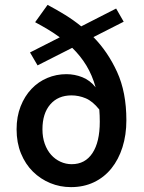

<svg xmlns="http://www.w3.org/2000/svg" viewBox="-20 -755 592 787"><path d="M271 12Q226 12 186 -4.5Q146 -21 115 -51.5Q84 -82 66 -126Q48 -170 48 -225Q48 -277 64.5 -319Q81 -361 109 -390.5Q137 -420 174 -435.5Q211 -451 252 -451Q286 -451 317.5 -438.5Q349 -426 372 -397Q358 -447 334 -486.5Q310 -526 276 -559L134 -487L103 -540L225 -602Q202 -619 177 -634Q152 -649 124 -664L175 -735Q211 -716 246 -694.5Q281 -673 313 -647L456 -720L487 -666L363 -603Q422 -543 460 -460Q498 -377 498 -262Q498 -202 482 -151.5Q466 -101 436.5 -64.5Q407 -28 365 -8Q323 12 271 12ZM274 -82Q329 -82 359 -127.5Q389 -173 389 -256Q389 -269 388.5 -281.5Q388 -294 387 -306Q360 -340 331.5 -352Q303 -364 273 -364Q218 -364 186 -327Q154 -290 154 -225Q154 -192 163.5 -165.5Q173 -139 189.5 -120.5Q206 -102 228 -92Q250 -82 274 -82Z"/></svg>

Font: Giro Sans Semibold
Style: Regular
Weight: 600
Designer: Paul D. Hunt
Foundry: Adobe Systems Incorporated
Version: Version 1.000;PS 1.0;hotconv 1.0.88;makeotf.lib2.5.647800